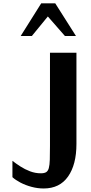

<svg xmlns="http://www.w3.org/2000/svg" viewBox="-20 -1026 534 1123"><path d="M52.7 10.3V-85.3Q73.1 -69.4 99.2 -52.5Q125.3 -35.6 155.8 -24Q186.2 -12.4 218.9 -12.4Q239 -12.4 249.9 -19Q260.7 -25.6 265.5 -42.9Q270.3 -60.2 271.3 -91.8Q272.3 -123.3 272.3 -173V-717.6H427.1V-184.1Q427.1 -63.3 378 6.6Q328.9 76.4 235.3 76.4Q199.9 76.4 164.6 66.9Q129.4 57.5 100 42.2Q70.7 26.9 52.7 10.3ZM101.1 -815.6 221 -1006.4H303.2L424.2 -815.6H359.6L259.8 -929.7L166.4 -815.6Z"/></svg>

Font: Russolo 10pt ExtraLight
Style: Regular
Weight: 200
Designer: Micah Stupak-Hahn
Version: Version 1.000